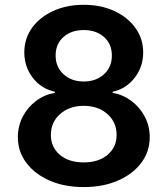

<svg xmlns="http://www.w3.org/2000/svg" viewBox="-20 -757 687 787"><path d="M323.2 9.8Q244.1 9.8 183.3 -16.8Q122.6 -43.5 87.9 -89.6Q53.2 -135.7 53.2 -194.8Q53.2 -240.2 73.2 -278.8Q93.3 -317.4 127.7 -343.3Q162.1 -369.1 205.1 -376.5V-380.9Q148.9 -393.1 114.3 -438.2Q79.6 -483.4 79.6 -542.5Q79.6 -598.6 111.1 -642.6Q142.6 -686.5 197.8 -711.9Q252.9 -737.3 323.2 -737.3Q393.6 -737.3 448.5 -711.9Q503.4 -686.5 535.2 -642.3Q566.9 -598.1 566.9 -542.5Q566.9 -483.4 532 -438.2Q497.1 -393.1 441.9 -380.9V-376.5Q483.9 -369.1 518.6 -343.3Q553.2 -317.4 573.5 -278.8Q593.8 -240.2 593.8 -194.8Q593.8 -135.7 559.1 -89.6Q524.4 -43.5 463.4 -16.8Q402.3 9.8 323.2 9.8ZM323.2 -91.3Q384.3 -91.3 421.1 -122.6Q458 -153.8 458 -204.1Q458 -256.3 419.9 -289.8Q381.8 -323.2 323.2 -323.2Q264.6 -323.2 226.6 -289.8Q188.5 -256.3 188.5 -204.1Q188.5 -153.8 225.1 -122.6Q261.7 -91.3 323.2 -91.3ZM323.2 -422.9Q373.5 -422.9 406 -452.4Q438.5 -481.9 438.5 -529.3Q438.5 -576.7 406.5 -605.2Q374.5 -633.8 323.2 -633.8Q272 -633.8 240 -605.2Q208 -576.7 208 -529.3Q208 -482.4 240.5 -452.6Q272.9 -422.9 323.2 -422.9Z"/></svg>

Font: Inter Semi Bold
Style: Regular
Weight: 600
Designer: Rasmus Andersson
Foundry: rsms
Version: Version 4.000;git-e0f93cc